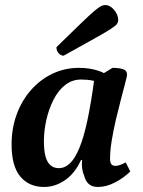

<svg xmlns="http://www.w3.org/2000/svg" viewBox="-20 -732 570 764"><path d="M155.4 12Q95.6 12 60.8 -29.5Q26.1 -70.9 26.1 -157Q26.1 -222 46.7 -277.5Q67.2 -333 104 -374.5Q140.7 -416 189.5 -439Q238.2 -462 294 -462Q337.7 -462 372.8 -450Q407.9 -438.1 436.7 -408.1L421.1 -370.7Q410 -381.7 382.5 -398.6Q355.1 -415.5 302.3 -415.5Q266.5 -415.5 238.7 -393.3Q210.9 -371.1 192.4 -334.2Q173.9 -297.3 164.3 -254.2Q154.7 -211.2 154.7 -169.1Q154.7 -135.3 160.6 -111.4Q166.6 -87.5 180 -75.2Q193.4 -62.9 214 -62.9Q238.2 -62.9 258.4 -82.2Q278.7 -101.5 296 -143.6Q313.4 -185.6 327.9 -253.5Q342.4 -321.5 355.2 -417.7L427.7 -462Q452.8 -462 469.2 -456.9Q485.6 -451.8 485.6 -434.4Q485.6 -429.5 478.8 -403.6Q472 -377.6 462 -339.6Q452 -301.7 441.7 -258.2Q431.5 -214.6 424.7 -173.6Q417.9 -132.6 417.9 -101.2Q417.9 -85 423.1 -78.5Q428.4 -72 439.5 -72Q447.8 -72 458.1 -75.6Q468.5 -79.2 480.2 -85.8L498.5 -49.8Q473.5 -24.8 438.4 -6.4Q403.4 12 369.6 12Q346.9 12 333.2 0.1Q319.6 -11.9 314.7 -33.9Q308.7 -46.8 306.8 -62.7Q304.9 -78.6 306.6 -95.5H302.6Q278.3 -42.4 238.9 -15.2Q199.4 12 155.4 12ZM233.2 -510.4Q223.2 -510.4 213.9 -519.5Q204.6 -528.5 204.6 -544.4Q266.5 -604.9 301.8 -638.8Q337 -672.8 355.2 -688.2Q373.5 -703.5 382.1 -707.7Q390.8 -712 398.7 -712Q411.2 -712 423.2 -702.9Q435.1 -693.8 442.8 -679.9Q450.4 -666 450.4 -651.5Q450.4 -644.5 445.7 -637.2Q441.1 -630 421.2 -617Q401.4 -604.1 356.8 -579.2Q312.3 -554.3 233.2 -510.4Z"/></svg>

Font: Petrona
Style: Italic
Weight: 400
Italic angle: -9°
Designer: Ringo R. Seeber
Foundry: Ringo R. Seeber
Version: Version 2.001; ttfautohint (v1.8.3)